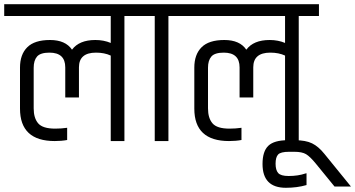

<svg xmlns="http://www.w3.org/2000/svg" viewBox="-44 -670 1687 912"><path d="M51 -154V-349Q51 -411 85.5 -445.5Q120 -480 193.5 -480Q267 -480 298 -434Q332 -480 409 -480Q449 -480 482 -466V-594H-24V-650H643V-594H547V0H482V-406Q452 -420 412 -420Q331 -420 331 -350V-207H266V-350Q266 -420 191 -420Q148 -420 132 -401.5Q116 -383 116 -348V-155Q116 -109 137.5 -84Q159 -59 218 -59Q247 -59 275 -63V-5Q248 0 216 0Q51 0 51 -154Z M691 -594H595V-650H852V-594H756V0H691Z M879 -154V-349Q879 -411 913.5 -445.5Q948 -480 1021.5 -480Q1095 -480 1126 -434Q1160 -480 1237 -480Q1277 -480 1310 -466V-594H804V-650H1471V-594H1375V0H1310V-406Q1280 -420 1240 -420Q1159 -420 1159 -350V-207H1094V-350Q1094 -420 1019 -420Q976 -420 960 -401.5Q944 -383 944 -348V-155Q944 -109 965.5 -84Q987 -59 1046 -59Q1075 -59 1103 -63V-5Q1076 0 1044 0Q879 0 879 -154Z M1412 153V209Q1367 222 1314 222Q1203 222 1203 109Q1203 49 1230.5 22.5Q1258 -4 1323 -4H1357Q1408 -4 1438.5 11Q1469 26 1497 61L1623 216H1545L1456 107Q1429 74 1410 62.5Q1391 51 1354 51H1329Q1289 51 1277 64Q1265 77 1265 107.5Q1265 138 1277.5 152Q1290 166 1327 166Q1372 166 1407 154Q1411 153 1412 153Z"/></svg>

Font: Khand
Style: Regular
Weight: 400
Designer: Devanagari: Sanchit Sawaria, Jyotish Sonowal; Latin: Satya Rajpurohit
Foundry: Indian Type Foundry
Version: Version 1.100;PS 1.0;hotconv 1.0.78;makeotf.lib2.5.61930; tt